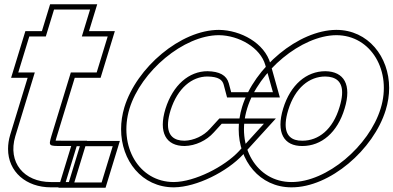

<svg xmlns="http://www.w3.org/2000/svg" viewBox="-20 -794 1856 906"><path d="M314.2 -452 222.5 -152C209.1 -105 209.1 -105 272.1 -105H357.1L305.1 65H220.1C93.1 65 15.3 -27 52.2 -151L52.5 -152L144.2 -452H66.2L118.2 -622H196.2L209 -664L235 -749H405L379 -664L366.2 -622H403.2H488.2L436.2 -452H351.2ZM332.7 -427H454.7L521.9 -647H399.9L438.8 -774H216.5L177.7 -647H99.7L32.4 -427H110.4L28.2 -158.2C21.3 -135.1 18 -112.9 18 -91.4C17.8 17 104 90 220.1 90H323.6L390.9 -130H272.1C259.4 -130 248.2 -130.1 242.4 -130.4C243.6 -134.7 244.9 -139.6 246.4 -144.9Z M315.8 -19 341.8 -104H511.8L485.8 -19L485.5 -18L459.5 67H289.5L315.5 -18ZM323.3 -129 255.7 92H478L545.6 -129Z M1231.9 -487 1267.8 -359H1070.8L1059.6 -401C1049.2 -439 1015.7 -457 959 -458C872 -458 796.2 -393 760.9 -281C726.7 -169 763.1 -105 851.1 -105C902.4 -106 955.1 -131 988.7 -169L1026.2 -210H1225.2L1107.8 -81C1039.1 -7 898.4 64 801.1 65H800.1C635.1 65 537.8 -104 590.9 -281C645 -458 847 -628 1013 -628C1107.7 -627 1209 -569 1231.9 -487ZM1256 -493.7C1228.8 -590.8 1115.9 -651.9 1013.1 -653C832.3 -653 624.1 -475 567 -288.2C556.5 -253.2 551.4 -218.5 551.4 -184.8C551 -36.9 649.3 90 800.1 90H801.3C908.7 88.9 1052.4 15.4 1126.2 -64.1L1281.8 -235H1015.2L970.1 -185.7C940.9 -152.7 894.3 -131.1 850.9 -130C837.1 -130.1 827.2 -131.6 818 -134.4C779.2 -146.3 757.7 -185.1 784.8 -273.6C817.9 -378.7 886.2 -433 958.8 -433C1010.9 -432.1 1029.2 -417.5 1035.5 -394.5L1051.5 -334H1300.7Z M1146.2 -282C1200.3 -459 1402.7 -627 1567 -628C1732 -628 1830.7 -457 1776.2 -282C1722.1 -105 1521.8 66 1355.1 65C1190.1 65 1092.1 -105 1146.2 -282ZM1316.2 -282C1281.7 -169 1318.8 -104 1407.1 -105C1496.1 -105 1572.4 -168 1606.2 -282C1640.5 -394 1603.7 -457 1515 -458C1426 -458 1350.5 -394 1316.2 -282ZM1122.3 -289.3C1111.5 -253.8 1106.3 -218.4 1106.3 -184.3C1106.2 -36.7 1204.8 90 1355.1 90C1536.4 91.1 1743.1 -88.3 1800.1 -274.6C1811 -309.7 1816.3 -345.1 1816.3 -379.1C1816.3 -525.8 1717.4 -653 1566.9 -653C1388.2 -651.9 1179.4 -476.1 1122.3 -289.3ZM1340.1 -274.7C1372.2 -379.7 1439.8 -433 1514.9 -433C1527.4 -432.9 1538.7 -431.2 1547.8 -428.4C1587.9 -416.3 1609.5 -378.2 1582.3 -289.2C1550.5 -182.3 1482.8 -130 1407 -130C1393.5 -129.8 1382.6 -131.4 1373.3 -134.2C1334.7 -145.9 1312.8 -185.4 1340.1 -274.7Z"/></svg>

Font: Nordica Plus
Style: NordicaClassicBkOblOl
Weight: 900
Version: Version 1.01